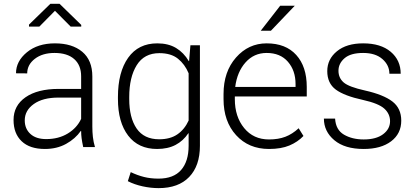

<svg xmlns="http://www.w3.org/2000/svg" viewBox="-20 -763 2159 996"><path d="M411.6 0Q405.8 -27.3 403.3 -45.9Q400.9 -64.5 400.9 -83.5L399.4 -84Q370.6 -43 322.8 -16.6Q274.9 9.8 212.9 9.8Q134.3 9.8 92.3 -30.3Q50.3 -70.3 50.3 -140.6Q50.3 -215.3 112.5 -258.5Q174.8 -301.8 284.2 -301.8H400.9V-367.2Q400.9 -424.8 365 -456.5Q329.1 -488.3 262.7 -488.3Q200.2 -488.3 160.6 -457.8Q121.1 -427.2 121.1 -382.3L63 -382.8Q63 -445.3 119.4 -491.7Q175.8 -538.1 265.1 -538.1Q354.5 -538.1 406.7 -494.4Q459 -450.7 459 -366.2V-106.4Q459 -78.1 461.9 -52.2Q464.8 -26.4 472.7 0ZM219.7 -41.5Q284.2 -41.5 331.8 -70.6Q379.4 -99.6 400.9 -146.5V-256.8H283.2Q202.1 -256.8 155.3 -223.4Q108.4 -189.9 108.4 -138.7Q108.4 -95.2 137.5 -68.4Q166.5 -41.5 219.7 -41.5ZM401.4 -633.8V-625H346.7L265.1 -707L184.1 -625H130.4V-635.3L241.2 -743.2H289.1Z M591.8 -259.8Q591.8 -388.7 644.8 -463.4Q697.8 -538.1 795.9 -538.1Q853 -538.1 893.1 -514.2Q933.1 -490.2 959.5 -445.8L960.9 -446.3L967.8 -528.3H1017.1V-6.8Q1017.1 97.2 961.4 155Q905.8 212.9 802.7 212.9Q762.2 212.9 719.7 203.6Q677.2 194.3 643.1 176.8L658.2 129.9Q692.9 146.5 727.1 155Q761.2 163.6 801.8 163.6Q880.4 163.6 919.4 118.9Q958.5 74.2 958.5 -6.8V-71.3L957 -71.8Q930.7 -32.2 890.6 -11.2Q850.6 9.8 794.9 9.8Q697.8 9.8 644.8 -59.6Q591.8 -128.9 591.8 -249.5ZM650.4 -249.5Q650.4 -152.3 688.7 -96.4Q727.1 -40.5 805.7 -40.5Q863.3 -40.5 900.4 -66.2Q937.5 -91.8 958.5 -137.7V-382.8Q939 -429.7 903.1 -458.5Q867.2 -487.3 806.6 -487.3Q728 -487.3 689.2 -424.8Q650.4 -362.3 650.4 -259.8Z M1375.5 9.8Q1270 9.8 1204.8 -61.8Q1139.6 -133.3 1139.6 -248.5V-275.4Q1139.6 -391.1 1204.3 -464.6Q1269 -538.1 1363.3 -538.1Q1462.4 -538.1 1516.8 -477.8Q1571.3 -417.5 1571.3 -312.5V-262.7H1198.2V-248.5Q1198.2 -157.7 1246.6 -98.6Q1294.9 -39.6 1375.5 -39.6Q1423.8 -39.6 1460.2 -53.5Q1496.6 -67.4 1529.3 -97.7L1554.2 -57.6Q1524.4 -26.4 1481.4 -8.3Q1438.5 9.8 1375.5 9.8ZM1363.3 -488.3Q1297.4 -488.3 1253.7 -439.2Q1210 -390.1 1200.2 -312H1513.2V-326.7Q1513.2 -397 1473.6 -442.6Q1434.1 -488.3 1363.3 -488.3ZM1433.6 -733.4H1509.3L1385.3 -603.5H1332.5Z M2003.4 -134.3Q2003.4 -172.4 1973.6 -199.5Q1943.8 -226.6 1862.8 -244.6Q1766.1 -265.6 1721.9 -298.3Q1677.7 -331.1 1677.7 -394Q1677.7 -456.1 1727.8 -497.1Q1777.8 -538.1 1863.8 -538.1Q1955.1 -538.1 2006.8 -494.4Q2058.6 -450.7 2058.6 -380.4H2000Q2000 -424.8 1963.9 -456.5Q1927.7 -488.3 1863.8 -488.3Q1798.8 -488.3 1767.3 -460.9Q1735.8 -433.6 1735.8 -396Q1735.8 -358.9 1762.7 -335.4Q1789.6 -312 1873.5 -293.5Q1969.2 -272 2015.4 -236.6Q2061.5 -201.2 2061.5 -137.2Q2061.5 -69.8 2009 -30Q1956.5 9.8 1866.7 9.8Q1768.6 9.8 1714.4 -35.6Q1660.2 -81.1 1660.2 -147.9H1718.3Q1721.7 -89.4 1764.4 -64.5Q1807.1 -39.6 1866.7 -39.6Q1931.2 -39.6 1967.3 -66.7Q2003.4 -93.8 2003.4 -134.3Z"/></svg>

Font: Roboto Web
Style: Light
Weight: 300
Designer: Google
Version: Version 1.200310; 2013